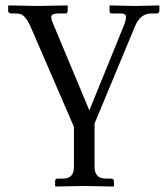

<svg xmlns="http://www.w3.org/2000/svg" viewBox="-20 -451 614 701"><path d="M250 157.2V12.2L89.8 -357.9Q75.7 -387.2 61 -397Q51.8 -401.9 32.2 -401.9H20Q11.2 -403.3 9.8 -409.2V-429.2L11.2 -431.2Q11.7 -431.2 117.2 -429.2Q117.2 -429.2 226.1 -431.2L227.1 -429.2V-410.2Q225.6 -403.3 221.2 -401.9H191.9Q167.5 -400.9 167 -389.2Q167.5 -377.9 175.8 -359.9L306.2 -47.9L433.1 -359.9Q439.5 -375.5 439.9 -389.2Q439.9 -399.9 427.2 -401.4Q421.9 -401.9 415 -401.9H386.2Q380.9 -403.3 379.9 -409.2V-429.2L380.9 -431.2Q381.3 -431.2 473.1 -429.2L561 -431.2L562 -429.2V-410.2Q560.1 -402.8 553.2 -401.9H530.8Q492.7 -400.4 474.1 -357.9L325.2 0V157.2Q325.2 196.8 357.4 200.2Q362.3 200.7 368.2 201.2H387.2Q395 202.6 396 209V228L394 230Q393.1 230 286.1 228L183.1 230L181.2 228V209Q182.6 202.1 188 201.2H208Q245.1 201.2 249 169.9Q250 163.6 250 157.2Z"/></svg>

Font: Linux Libertine Display O
Style: Regular
Weight: 400
Designer: Philipp H. Poll
Foundry: Philipp H. Poll
Version: Version 5.0.9